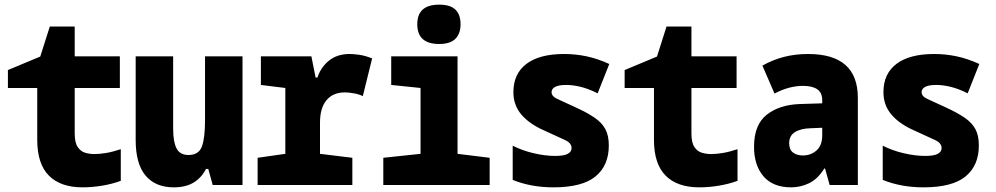

<svg xmlns="http://www.w3.org/2000/svg" viewBox="-20 -795 4280 825"><path d="M335 10Q240 10 190 -40.5Q140 -91 140 -194V-417H14V-494L153 -552L194 -681H301V-553H495V-417H301V-222Q301 -182 314 -163Q327 -144 346.5 -138.5Q366 -133 385 -133Q407 -133 435 -137.5Q463 -142 499 -154V-18Q461 -4 418 3Q375 10 335 10Z M727 10Q648 10 605.5 -40.5Q563 -91 563 -193V-553H724V-242Q724 -186 738.5 -157.5Q753 -129 790 -129Q834 -129 847.5 -165.5Q861 -202 861 -279V-553H1022V0H894L875 -69H865Q845 -30 811 -10Q777 10 727 10Z M1087 0V-117L1206 -134V-417L1101 -430V-553H1318L1336 -462H1344Q1358 -505 1393 -534Q1428 -563 1483 -563Q1499 -563 1524 -559.5Q1549 -556 1579 -544L1539 -382Q1523 -390 1500.5 -394Q1478 -398 1462 -398Q1411 -398 1383 -364.5Q1355 -331 1355 -268V-134L1494 -117V0Z M1867 -606Q1773 -606 1773 -691Q1773 -775 1867 -775Q1915 -775 1937 -753.5Q1959 -732 1959 -691Q1959 -651 1937 -628.5Q1915 -606 1867 -606ZM1627 0V-117L1787 -134V-417L1661 -430V-553H1946V-134L2084 -117V0Z M2358 10Q2262 10 2183 -22V-169Q2224 -148 2273.5 -136.5Q2323 -125 2365 -125Q2403 -125 2419.5 -134Q2436 -143 2436 -159Q2436 -180 2408.5 -193Q2381 -206 2319 -234Q2255 -262 2220.5 -302.5Q2186 -343 2186 -399Q2186 -478 2242 -520.5Q2298 -563 2404 -563Q2453 -563 2500.5 -553Q2548 -543 2598 -520L2548 -394Q2508 -414 2474.5 -422Q2441 -430 2413 -430Q2380 -430 2365 -421.5Q2350 -413 2350 -399Q2350 -381 2375.5 -369.5Q2401 -358 2455 -333Q2505 -310 2536 -288.5Q2567 -267 2581.5 -239.5Q2596 -212 2596 -170Q2596 -84 2539 -37Q2482 10 2358 10Z M2985 10Q2890 10 2840 -40.5Q2790 -91 2790 -194V-417H2664V-494L2803 -552L2844 -681H2951V-553H3145V-417H2951V-222Q2951 -182 2964 -163Q2977 -144 2996.5 -138.5Q3016 -133 3035 -133Q3057 -133 3085 -137.5Q3113 -142 3149 -154V-18Q3111 -4 3068 3Q3025 10 2985 10Z M3380 10Q3301 10 3260.5 -37.5Q3220 -85 3220 -164Q3220 -259 3274.5 -302Q3329 -345 3417 -348L3513 -351V-364Q3513 -397 3491.5 -411.5Q3470 -426 3431 -426Q3370 -426 3308 -393L3256 -513Q3300 -538 3348.5 -550.5Q3397 -563 3452 -563Q3666 -563 3666 -375V0H3545L3525 -71H3522Q3493 -25 3456 -7.5Q3419 10 3380 10ZM3430 -127Q3464 -127 3488.5 -148.5Q3513 -170 3513 -214V-246L3464 -244Q3421 -243 3396 -227.5Q3371 -212 3371 -180Q3371 -152 3387.5 -139.5Q3404 -127 3430 -127Z M3948 10Q3852 10 3773 -22V-169Q3814 -148 3863.5 -136.5Q3913 -125 3955 -125Q3993 -125 4009.5 -134Q4026 -143 4026 -159Q4026 -180 3998.5 -193Q3971 -206 3909 -234Q3845 -262 3810.5 -302.5Q3776 -343 3776 -399Q3776 -478 3832 -520.5Q3888 -563 3994 -563Q4043 -563 4090.5 -553Q4138 -543 4188 -520L4138 -394Q4098 -414 4064.5 -422Q4031 -430 4003 -430Q3970 -430 3955 -421.5Q3940 -413 3940 -399Q3940 -381 3965.5 -369.5Q3991 -358 4045 -333Q4095 -310 4126 -288.5Q4157 -267 4171.5 -239.5Q4186 -212 4186 -170Q4186 -84 4129 -37Q4072 10 3948 10Z"/></svg>

Font: Noto Sans Mono Condensed Black
Style: Regular
Weight: 900
Width: 3
Designer: Monotype Design Team
Foundry: Monotype Imaging Inc.
Version: Version 2.014